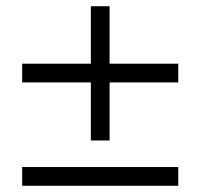

<svg xmlns="http://www.w3.org/2000/svg" viewBox="-20 -595 641 615"><path d="M331 -145V-331H551V-391H331V-575H271V-391H51V-331H271V-145ZM551 0V-60H51V0Z"/></svg>

Font: Plus Jakarta Sans Light
Style: Regular
Weight: 300
Designer: Gumpita Rahayu
Foundry: Tokotype
Version: Version 2.071;gftools[0.9.30]